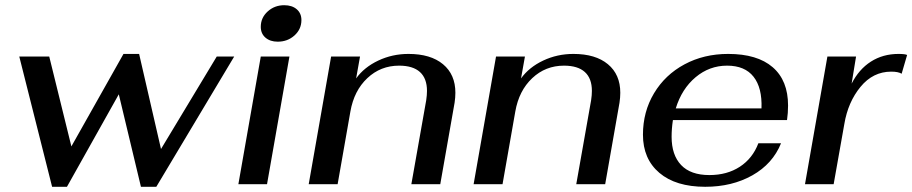

<svg xmlns="http://www.w3.org/2000/svg" viewBox="-20 -707 3502 737"><path d="M54 -490H169L254 -145L454 -500H514L598 -135L812 -490H879L580 10H521L436 -345L237 10H180Z M981 -604Q981 -639 1007.5 -663Q1034 -687 1071 -687Q1101 -687 1119 -671.5Q1137 -656 1137 -630Q1137 -595 1110.5 -571Q1084 -547 1046 -547Q1017 -547 999 -562.5Q981 -578 981 -604ZM981 -490H1091L1005 0H895Z M1251 -490H1362L1347 -406Q1378 -449 1432 -474.5Q1486 -500 1548 -500Q1633 -500 1680.5 -460.5Q1728 -421 1728 -351Q1728 -333 1725 -313L1670 0H1559L1616 -322Q1619 -342 1619 -358Q1619 -406 1592 -430.5Q1565 -455 1512 -455Q1441 -455 1390 -407Q1339 -359 1325 -279L1276 0H1165Z M1884 -490H1995L1980 -406Q2011 -449 2065 -474.5Q2119 -500 2181 -500Q2266 -500 2313.5 -460.5Q2361 -421 2361 -351Q2361 -333 2358 -313L2303 0H2192L2249 -322Q2252 -342 2252 -358Q2252 -406 2225 -430.5Q2198 -455 2145 -455Q2074 -455 2023 -407Q1972 -359 1958 -279L1909 0H1798Z M2558 -182Q2558 -112 2594.5 -73.5Q2631 -35 2703 -35Q2771 -35 2820 -67Q2869 -99 2891 -157H2978Q2946 -78 2868 -34Q2790 10 2687 10Q2574 10 2511 -43.5Q2448 -97 2448 -190Q2448 -278 2490.5 -349Q2533 -420 2607.5 -460Q2682 -500 2775 -500Q2887 -500 2946 -449Q3005 -398 3005 -302Q3005 -273 3001 -246H2563Q2558 -213 2558 -182ZM2574 -291H2903Q2906 -370 2872.5 -412.5Q2839 -455 2771 -455Q2703 -455 2650 -410.5Q2597 -366 2574 -291Z M3156 -490H3266L3249 -386Q3277 -441 3323 -470.5Q3369 -500 3429 -500Q3454 -500 3462 -496L3441 -424Q3428 -432 3401 -432Q3331 -432 3283 -373.5Q3235 -315 3221 -231L3180 0H3070Z"/></svg>

Font: Fahkwang Medium
Style: Italic
Weight: 500
Italic angle: -10°
Version: Version 1.000; ttfautohint (v1.6)